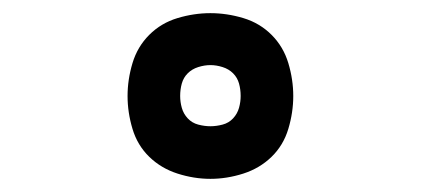

<svg xmlns="http://www.w3.org/2000/svg" viewBox="-20 -801 640 292"><path d="M300 -529Q275 -529 250 -537Q225 -545 207 -562.5Q189 -580 181.5 -605Q174 -630 174 -655Q174 -680 181.5 -705Q189 -730 207 -748Q225 -766 250 -773.5Q275 -781 300 -781Q325 -781 350 -773.5Q375 -766 393 -748Q411 -730 418.5 -705Q426 -680 426 -655Q426 -630 418.5 -605Q411 -580 393 -562.5Q375 -545 350 -537Q325 -529 300 -529ZM300 -609Q309 -609 318.5 -611.5Q328 -614 334.5 -621Q341 -628 343.5 -637Q346 -646 346 -655Q346 -665 343.5 -674Q341 -683 334.5 -689.5Q328 -696 318.5 -699Q309 -702 300 -702Q291 -702 281.5 -699Q272 -696 265.5 -689.5Q259 -683 256.5 -674Q254 -665 254 -655Q254 -646 256.5 -637Q259 -628 265.5 -621Q272 -614 281.5 -611.5Q291 -609 300 -609Z"/></svg>

Font: Iosevka Fixed Extended
Style: Bold
Weight: 700
Width: 7
Monospace: yes
Designer: Belleve Invis
Foundry: Belleve Invis
Version: Version 24.1.1; ttfautohint (v1.8.4)